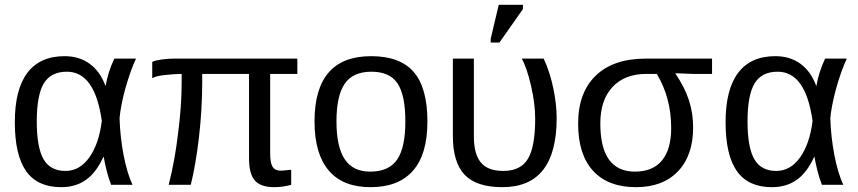

<svg xmlns="http://www.w3.org/2000/svg" viewBox="-20 -773 3590 803"><path d="M414.1 -116.2H412.1Q381.8 -50.3 338.9 -20.3Q295.9 9.8 235.8 9.8Q136.7 9.8 89.4 -57.1Q42 -124 42 -262.2Q42 -399.4 94.7 -468.8Q147.5 -538.1 250 -538.1Q311.5 -538.1 355.2 -506.1Q398.9 -474.1 420.9 -414.1H421.9Q431.6 -471.2 458 -527.8H548.8Q525.9 -479 503.9 -401.9Q484.4 -328.6 480 -278.8Q482.4 -200.2 496.8 -125Q511.2 -49.8 534.2 0H444.8Q434.1 -26.9 425.5 -61.3Q417 -95.7 414.1 -116.2ZM133.8 -265.1Q133.8 -156.2 162.1 -107.2Q190.4 -58.1 253.9 -58.1Q313 -58.1 353.3 -114.3Q393.6 -170.4 405.8 -267.1Q377 -473.1 259.8 -473.1Q192.9 -473.1 163.3 -424.3Q133.8 -375.5 133.8 -265.1Z M1127.4 9.8Q1070.8 9.8 1046.1 -17.8Q1021.5 -45.4 1021.5 -110.8V-463.9H825.7V-429.2Q825.7 -317.9 812.5 -202.1Q798.3 -80.6 777.8 0H685.5Q711.4 -101.6 724.6 -213.9Q739.7 -330.6 739.7 -424.8V-463.9Q710.4 -463.9 667.5 -459Q631.3 -455.1 616.7 -445.8V-514.2Q627.9 -520 654.1 -523.9Q680.2 -527.8 705.6 -527.8H1223.6V-463.9H1109.9V-129.9Q1109.9 -92.3 1119.9 -75.7Q1129.9 -59.1 1155.8 -59.1L1197.8 -63V0Q1162.1 9.8 1127.4 9.8Z M1767.6 -265.1Q1767.6 -127.4 1707 -58.8Q1646.5 9.8 1529.3 9.8Q1413.6 9.8 1354.5 -60.3Q1295.4 -130.4 1295.4 -265.1Q1295.4 -538.1 1532.2 -538.1Q1653.3 -538.1 1710.4 -471.7Q1767.6 -405.3 1767.6 -265.1ZM1675.3 -265.1Q1675.3 -375 1642.6 -424.1Q1609.9 -473.1 1533.2 -473.1Q1456.5 -473.1 1421.9 -423.1Q1387.2 -373 1387.2 -265.1Q1387.2 -159.2 1421.6 -107.2Q1456.1 -55.2 1528.3 -55.2Q1606.4 -55.2 1640.9 -105.5Q1675.3 -155.8 1675.3 -265.1Z M2308.1 -278.8Q2308.1 9.8 2081.1 9.8Q1972.7 9.8 1923.3 -42Q1874 -93.8 1874 -205.1V-527.8H1961.9V-202.1Q1961.9 -128.9 1991 -93.5Q2020 -58.1 2085 -58.1Q2157.2 -58.1 2187.7 -108.4Q2218.3 -158.7 2218.3 -276.9Q2218.3 -338.9 2201.2 -413.1Q2183.6 -489.7 2162.1 -527.8H2253.9Q2279.8 -472.2 2293.9 -404.8Q2308.1 -337.4 2308.1 -278.8ZM2068.8 -595.2H2032.2V-610.8L2065.9 -752.9H2167V-734.9Z M2878.9 -240.2Q2878.9 -122.6 2815.4 -56.4Q2752 9.8 2640.1 9.8Q2522.9 9.8 2460.4 -58.6Q2397.9 -127 2397.9 -255.9Q2397.9 -385.3 2471.4 -456.5Q2544.9 -527.8 2680.2 -527.8H2958V-463.9H2877L2805.2 -466.8V-464.8Q2844.2 -406.7 2861.6 -353Q2878.9 -299.3 2878.9 -240.2ZM2787.1 -237.8Q2787.1 -363.3 2727.1 -463.9H2683.1Q2592.8 -463.9 2541.7 -409.2Q2490.7 -354.5 2490.7 -256.8Q2490.7 -55.2 2635.7 -55.2Q2710 -55.2 2748.5 -101.8Q2787.1 -148.4 2787.1 -237.8Z M3386.7 -116.2H3384.8Q3354.5 -50.3 3311.5 -20.3Q3268.6 9.8 3208.5 9.8Q3109.4 9.8 3062 -57.1Q3014.6 -124 3014.6 -262.2Q3014.6 -399.4 3067.4 -468.8Q3120.1 -538.1 3222.7 -538.1Q3284.2 -538.1 3327.9 -506.1Q3371.6 -474.1 3393.6 -414.1H3394.5Q3404.3 -471.2 3430.7 -527.8H3521.5Q3498.5 -479 3476.6 -401.9Q3457 -328.6 3452.6 -278.8Q3455.1 -200.2 3469.5 -125Q3483.9 -49.8 3506.8 0H3417.5Q3406.7 -26.9 3398.2 -61.3Q3389.6 -95.7 3386.7 -116.2ZM3106.4 -265.1Q3106.4 -156.2 3134.8 -107.2Q3163.1 -58.1 3226.6 -58.1Q3285.6 -58.1 3325.9 -114.3Q3366.2 -170.4 3378.4 -267.1Q3349.6 -473.1 3232.4 -473.1Q3165.5 -473.1 3136 -424.3Q3106.4 -375.5 3106.4 -265.1Z"/></svg>

Font: Libra Sans Modern
Style: Regular
Weight: 400
Foundry: Stefan Peev, Context Ltd
Version: Version 1.000